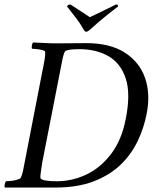

<svg xmlns="http://www.w3.org/2000/svg" viewBox="-26 -836 713 859"><path d="M360 -643Q465 -643 531 -601.5Q597 -560 622.5 -488.5Q648 -417 630 -326Q618 -264 590 -205Q562 -146 514 -99.5Q466 -53 394 -25Q322 3 223 3H-4Q-7 -1 -5 -11Q-3 -21 1 -25Q7 -25 22 -26.5Q37 -28 51 -32Q65 -36 67 -41Q73 -53 77 -72Q81 -91 85 -113L166 -530Q166 -531 167 -533Q171 -554 174 -572.5Q177 -591 176 -603Q176 -609 163.5 -612Q151 -615 137 -616.5Q123 -618 117 -618Q115 -622 116.5 -632Q118 -642 122 -646Q150 -645 176 -643.5Q202 -642 228 -642Q254 -642 292 -642.5Q330 -643 360 -643ZM246 -533 163 -109Q162 -102 159.5 -86.5Q157 -71 155.5 -56.5Q154 -42 155 -39Q159 -31 180.5 -28Q202 -25 227 -25Q297 -25 361 -55.5Q425 -86 472 -148.5Q519 -211 537 -306Q559 -417 536.5 -485Q514 -553 459.5 -584.5Q405 -616 330 -616Q325 -616 309.5 -615.5Q294 -615 280.5 -612.5Q267 -610 264 -605Q258 -593 254 -573.5Q250 -554 246 -533ZM360 -694Q354 -694 350 -701Q331 -734 314.5 -755Q298 -776 274 -807Q275 -812 280 -814Q285 -816 289 -816Q307 -804 327.5 -791Q348 -778 362 -768.5Q376 -759 376 -759Q376 -759 396 -768.5Q416 -778 443.5 -791.5Q471 -805 493 -816Q504 -816 502 -807Q476 -787 456 -771Q436 -755 417 -739Q398 -723 374 -701Q365 -694 360 -694Z"/></svg>

Font: Amiri
Style: Italic
Weight: 400
Italic angle: 10°
Designer: Khaled Hosny
Version: Version 0.113